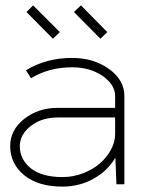

<svg xmlns="http://www.w3.org/2000/svg" viewBox="-20 -690 531 719"><path d="M213.9 8.8Q122.6 8.8 70.3 -34.2Q18.1 -77.1 18.1 -143.1Q18.1 -203.1 70.6 -244.6Q123 -286.1 195.8 -286.1H411.1V-330.1Q411.1 -373 364.3 -405.5Q317.4 -438 250 -438Q163.1 -438 96.2 -397L77.1 -426.8Q152.8 -473.1 250 -473.1Q330.1 -473.1 387.9 -431.9Q445.8 -390.6 445.8 -330.1V0H416L412.1 -98.1H411.1Q382.3 -49.3 329.6 -20.3Q276.9 8.8 213.9 8.8ZM411.1 -250H195.8Q135.7 -250 95 -218Q54.2 -186 54.2 -143.1Q54.2 -92.8 95.5 -59.8Q136.7 -26.9 213.9 -26.9Q253.9 -26.9 291.3 -41.3Q328.6 -55.7 354.5 -78.4Q380.4 -101.1 395.8 -129.9Q411.1 -158.7 411.1 -187ZM356 -544.9 256.8 -645 283.2 -669.9 381.8 -569.8ZM178.2 -544.9 79.1 -645 104 -669.9 204.1 -569.8Z"/></svg>

Font: RawengulkSans
Style: Regular
Weight: 500
Designer: gluk (gluksza@wp.pl)
Foundry: gluk (gluksza@wp.pl)
Version: Version 0.94